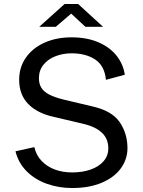

<svg xmlns="http://www.w3.org/2000/svg" viewBox="-20 -937 722 967"><path d="M343.5 -68.5Q395.5 -68.5 437 -83.2Q478.5 -98 502 -125.5Q525.5 -153 525.5 -189.5Q525.5 -238.5 492.8 -269Q460 -299.5 397 -314L252 -348Q167.5 -366.5 122 -413.5Q76.5 -460.5 76.5 -535Q76.5 -598 110.2 -646.5Q144 -695 204 -722Q264 -749 340 -749Q418.5 -749 476.8 -723.5Q535 -698 568.2 -655Q601.5 -612 608.5 -560.5L513.5 -535Q507 -605.5 459.8 -637Q412.5 -668.5 340.5 -668.5Q297.5 -668.5 259.8 -654Q222 -639.5 199 -611Q176 -582.5 176 -543Q176 -515.5 187.8 -495.8Q199.5 -476 227.2 -461.2Q255 -446.5 302.5 -435L443.5 -401.5Q543.5 -379.5 582.8 -321.8Q622 -264 622 -191Q622 -135 588.5 -89Q555 -43 492 -16.5Q429 10 343.5 10Q276 10 216.2 -11.2Q156.5 -32.5 114.5 -74.2Q72.5 -116 58 -175L153 -196Q162 -155.5 189.2 -126.8Q216.5 -98 256.2 -83.2Q296 -68.5 343.5 -68.5ZM338.5 -868.5 261 -802H177.5L305.5 -917H373.5L499 -802H410Z"/></svg>

Font: 1883 Sans
Style: Regular
Weight: 400
Designer: 1883 Sans project is a fork of Public Sans.
Version: Version 1.009